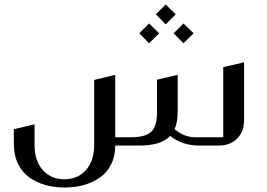

<svg xmlns="http://www.w3.org/2000/svg" viewBox="-20 -652 1197 860"><path d="M722.2 -631.8 767.1 -587.9 722.2 -543 678.2 -587.9ZM647.9 -546.9 692.9 -502.9 647.9 -458 604 -502.9ZM801.8 -546.9 847.2 -502.9 801.8 -458 757.8 -502.9ZM960 0H873Q796.9 0 742.2 -43Q702.1 0 603 0H496.1Q496.1 47.9 477.5 84.7Q459 121.6 427 143.6Q395 165.5 355.2 176.8Q315.4 188 270 188Q224.1 188 184.3 177Q144.5 166 112.1 143.3Q79.6 120.6 60.8 82Q42 43.5 42 -7.8V-73.2L134.8 -95.2V-2Q134.8 68.4 171.6 109.6Q208.5 150.9 268.1 150.9Q328.6 150.9 365.2 109.4Q401.9 67.9 401.9 -2.9V-293.9L496.1 -316.9V-37.1H566.9Q630.4 -37.1 656.7 -61.3Q683.1 -85.4 683.1 -146V-294.9L775.9 -316.9V-154.8Q775.9 -104 762.2 -73.2Q805.2 -37.1 856 -37.1H980V-351.1L1073.2 -373V-112.8Q1073.2 -62 1042 -31Q1010.7 0 960 0Z"/></svg>

Font: Wesal
Style: Regular
Weight: 300
Designer: Ahmed zaza
Foundry: Ahmed zaza
Version: Version 2.01